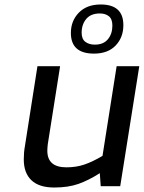

<svg xmlns="http://www.w3.org/2000/svg" viewBox="-20 -830 641 856"><path d="M86 -119Q86 -151 91 -178L147 -535H248L193 -187Q191 -169 191 -158Q191 -84 276 -84Q320 -84 356.5 -96.5Q393 -109 437 -135L500 -535H601L516 0H429L425 -58Q375 -26 329.5 -10Q284 6 222 6Q154 6 120 -26.5Q86 -59 86 -119ZM296 -683Q296 -737 331.5 -773.5Q367 -810 429 -810Q530 -810 530 -718Q530 -663 495.5 -627Q461 -591 399 -591Q296 -591 296 -683ZM481 -716Q481 -745 465.5 -757.5Q450 -770 425 -770Q385 -770 364.5 -745.5Q344 -721 344 -684Q344 -656 360.5 -643.5Q377 -631 403 -631Q441 -631 461 -655Q481 -679 481 -716Z"/></svg>

Font: Exo Medium
Style: Italic
Weight: 500
Italic angle: -9°
Designer: Natanael Gama
Foundry: Natanael Gama
Version: Version 1.500; ttfautohint (v1.6)